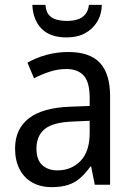

<svg xmlns="http://www.w3.org/2000/svg" viewBox="-20 -760 548 790"><path d="M261 -546Q350 -546 391.5 -501Q433 -456 433 -364V0H370L355 -75H352Q332 -47 310 -27.5Q288 -8 259.5 1Q231 10 193 10Q147 10 113 -9Q79 -28 60.5 -64Q42 -100 42 -149Q42 -229 98.5 -273Q155 -317 269 -321L349 -324V-357Q349 -422 324.5 -449Q300 -476 253 -476Q218 -476 184.5 -465Q151 -454 120 -438L93 -502Q127 -522 170.5 -534Q214 -546 261 -546ZM281 -260Q198 -257 164 -229Q130 -201 130 -149Q130 -103 153.5 -81Q177 -59 216 -59Q274 -59 311.5 -98Q349 -137 349 -213V-263ZM399 -740Q398 -700 379.5 -670Q361 -640 329.5 -623Q298 -606 254 -606Q187 -606 151.5 -641.5Q116 -677 113 -740H167Q169 -714 180 -700Q191 -686 210.5 -680Q230 -674 256 -674Q280 -674 299 -680Q318 -686 330.5 -700.5Q343 -715 346 -740Z"/></svg>

Font: Noto Sans Arabic SemiCondensed
Style: Regular
Weight: 400
Width: 4
Designer: Monotype Design Team, Nadine Chahine, Nizar Qandah and Khaled Hosny
Foundry: Monotype Imaging Inc.
Version: Version 2.012